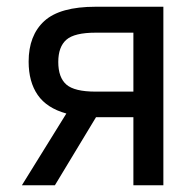

<svg xmlns="http://www.w3.org/2000/svg" viewBox="-20 -550 580 570"><path d="M177 -213Q119 -229 92 -268Q65 -307 65 -367Q65 -445 111.5 -487.5Q158 -530 264 -530H465V0H376V-202H265L143 0H45ZM376 -278V-453H264Q201 -453 177 -432Q153 -411 153 -366Q153 -320 177 -299Q201 -278 264 -278Z"/></svg>

Font: Golos UI VF
Style: Regular
Weight: 400
Designer: A.Korolkova, Vitaly Kuzmin
Foundry: ParaType Ltd
Version: Version 2.000